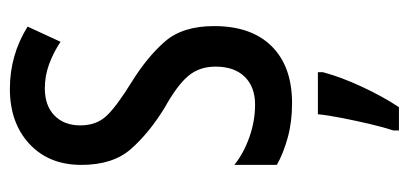

<svg xmlns="http://www.w3.org/2000/svg" viewBox="-234 -352 808 379"><g transform="rotate(-90 169.5 -163.0)"><path d="M307 -144Q307 -70 267 -30Q227 10 155 10Q118 10 87 1.5Q56 -7 33 -20V-104Q55 -86 87 -74.5Q119 -63 152 -63Q187 -63 207 -83.5Q227 -104 227 -141Q227 -173 208.5 -195Q190 -217 145 -242Q95 -273 64 -308.5Q33 -344 33 -406Q33 -470 74.5 -508.5Q116 -547 183 -547Q250 -547 306 -512L276 -447Q255 -461 232 -469.5Q209 -478 184 -478Q150 -478 130.5 -459Q111 -440 111 -408Q111 -376 130 -356Q149 -336 196 -307Q246 -276 276.5 -241Q307 -206 307 -144ZM216 71Q206 108 186.5 149.5Q167 191 147 221H101V210Q107 192 113.5 164.5Q120 137 125.5 109Q131 81 133 61H216Z"/></g></svg>

Font: Noto Sans Tamil ExtraCondensed
Style: Regular
Weight: 400
Width: 2
Designer: Jelle Bosma - Monotype Design Team
Foundry: Monotype Imaging Inc.
Version: Version 2.004; ttfautohint (v1.8.4.7-5d5b)